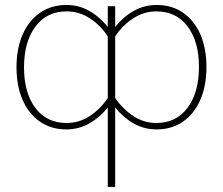

<svg xmlns="http://www.w3.org/2000/svg" viewBox="-20 -508 883 761"><path d="M45.4 -241.2Q45.4 -315.4 69.6 -370.8Q93.8 -426.3 138.4 -457.3Q183.1 -488.3 243.7 -488.3Q292 -488.3 333.3 -465.1Q374.5 -441.9 407.2 -401.4V-483.4H436.5V-401.4Q469.2 -441.9 510.7 -465.1Q552.2 -488.3 600.6 -488.3Q661.6 -488.3 705.8 -457.5Q750 -426.8 774.2 -371.6Q798.3 -316.4 798.3 -242.2Q798.3 -168.5 774.2 -112.8Q750 -57.1 705.6 -26.1Q661.1 4.9 600.1 4.9Q551.8 4.9 510.5 -18.3Q469.2 -41.5 436.5 -82V232.9H407.2V-82Q374.5 -41.5 333 -18.3Q291.5 4.9 243.2 4.9Q182.6 4.9 138.2 -25.9Q93.8 -56.6 69.6 -112.1Q45.4 -167.5 45.4 -241.2ZM436.5 -119.6Q466.8 -75.2 508.8 -47.9Q550.8 -20.5 599.6 -20.5Q678.7 -20.5 723.6 -81.1Q768.6 -141.6 768.6 -242.7Q768.6 -343.3 723.6 -403.1Q678.7 -462.9 599.6 -462.9Q550.8 -462.9 508.8 -435.8Q466.8 -408.7 436.5 -363.8ZM75.2 -240.7Q75.2 -140.1 120.1 -80.3Q165 -20.5 244.1 -20.5Q293.5 -20.5 335.4 -47.9Q377.4 -75.2 407.2 -119.6V-363.8Q377.4 -408.7 335.4 -435.8Q293.5 -462.9 244.1 -462.9Q165 -462.9 120.1 -402.3Q75.2 -341.8 75.2 -240.7Z"/></svg>

Font: Estedad-FD Thin
Style: Regular
Weight: 100
Designer: Amin Abedi
Version: Version 7.3